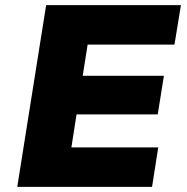

<svg xmlns="http://www.w3.org/2000/svg" viewBox="-20 -725 726 745"><path d="M47 0 159 -705H682L657 -552H320L301 -431H616L592 -281H277L257 -153H594L570 0Z"/></svg>

Font: Nunito Sans 6pt Black
Style: Italic
Weight: 900
Italic angle: -9°
Version: Version 3.101;gftools[0.9.27]